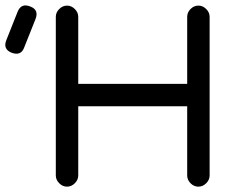

<svg xmlns="http://www.w3.org/2000/svg" viewBox="-105 -699 909 719"><path d="M146 0Q129.5 0 116.8 -12.8Q104 -25.5 104 -42V-636Q104 -652.5 116.8 -665.2Q129.5 -678 146 -678Q162.5 -678 175.2 -665.2Q188 -652.5 188 -636V-385H596V-636Q596 -652.5 608.5 -665.2Q621 -678 638 -678Q654.5 -678 667.2 -665.2Q680 -652.5 680 -636V-42Q680 -25.5 667.2 -12.8Q654.5 0 638 0Q621 0 608.5 -12.8Q596 -25.5 596 -42V-301H188V-42Q188 -25.5 175.2 -12.8Q162.5 0 146 0ZM-61.6 -501.6Q-26.3 -488.4 -14.4 -521.2L27.9 -627.4Q41.7 -662.4 8.3 -674.7Q-25.6 -688.4 -39 -655.1L-81.2 -548.9Q-94.9 -515 -61.6 -501.6Z"/></svg>

Font: Jura Light
Style: Bold
Weight: 700
Version: Version 5.104